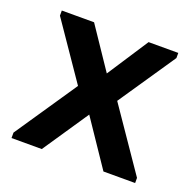

<svg xmlns="http://www.w3.org/2000/svg" viewBox="-89 -542 637 632"><g transform="rotate(20 229.5 -225.5)"><path d="M13 -19 160 -236 25 -433V-451H138L235 -307L329 -451H433V-433L298 -234L446 -18V0H335L227 -160L119 0H13Z"/></g></svg>

Font: Tilda Sans Semibold
Style: Regular
Weight: 600
Designer: ParaType Ltd
Foundry: ParaType Ltd
Version: Version 1.009